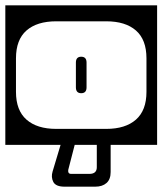

<svg xmlns="http://www.w3.org/2000/svg" viewBox="-40 -524 610 721"><path d="M-20 -504H550V20H375.5V122Q375.5 149.5 360 163.2Q344.5 177 317.5 177H202.5Q169.5 177 160.2 159.2Q151 141.5 157.5 120L187.5 20H-20ZM171 -444Q99 -444 59.5 -409.5Q20 -375 20 -305V-179Q20 -109.5 59.5 -74.8Q99 -40 171 -40H359Q431 -40 470.5 -74.8Q510 -109.5 510 -179V-305Q510 -375 470.5 -409.5Q431 -444 359 -444ZM285 -196Q285 -174 265 -174Q245 -174 245 -196V-289Q245 -311 265 -311Q285 -311 285 -289ZM323.5 104V20H240.5L216.5 113Q215 119 217.2 124Q219.5 129 227.5 129H295.5Q323.5 129 323.5 104Z"/></svg>

Font: Honk Rounded
Style: Regular
Weight: 400
Designer: Noopur Datye & Yesha Goshar
Foundry: Ek Type
Version: Version 1.000